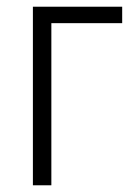

<svg xmlns="http://www.w3.org/2000/svg" viewBox="-20 -552 399 572"><path d="M344 -483H133V0H78V-532H344Z"/></svg>

Font: Noto Sans UI NarrowLight
Style: Regular
Weight: 300
Width: 4
Designer: Monotype Design Team
Foundry: Monotype Imaging Inc.
Version: Version 1.001